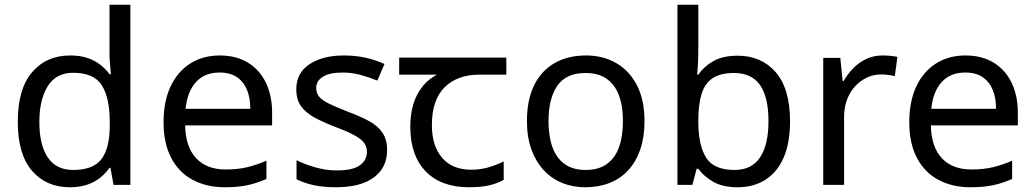

<svg xmlns="http://www.w3.org/2000/svg" viewBox="-20 -780 4365 810"><path d="M275 10Q175 10 115 -59.5Q55 -129 55 -267Q55 -405 115.5 -475.5Q176 -546 276 -546Q318 -546 349 -535.5Q380 -525 403 -507Q426 -489 442 -467H448Q447 -480 444.5 -505.5Q442 -531 442 -546V-760H530V0H459L446 -72H442Q426 -49 403 -30.5Q380 -12 348.5 -1Q317 10 275 10ZM289 -63Q374 -63 408.5 -109.5Q443 -156 443 -250V-266Q443 -366 410 -419.5Q377 -473 288 -473Q217 -473 181.5 -416.5Q146 -360 146 -265Q146 -169 181.5 -116Q217 -63 289 -63Z M907 -546Q976 -546 1025.5 -516Q1075 -486 1101.5 -431.5Q1128 -377 1128 -304V-251H761Q763 -160 807.5 -112.5Q852 -65 932 -65Q983 -65 1022.5 -74.5Q1062 -84 1104 -102V-25Q1063 -7 1023 1.5Q983 10 928 10Q852 10 793.5 -21Q735 -52 702.5 -113.5Q670 -175 670 -264Q670 -352 699.5 -415Q729 -478 782.5 -512Q836 -546 907 -546ZM906 -474Q843 -474 806.5 -433.5Q770 -393 763 -321H1036Q1036 -367 1022 -401Q1008 -435 979.5 -454.5Q951 -474 906 -474Z M1613 -148Q1613 -96 1587 -61Q1561 -26 1513 -8Q1465 10 1399 10Q1343 10 1302.5 1Q1262 -8 1231 -24V-104Q1263 -88 1308.5 -74.5Q1354 -61 1401 -61Q1468 -61 1498 -82.5Q1528 -104 1528 -140Q1528 -160 1517 -176Q1506 -192 1477.5 -208Q1449 -224 1396 -244Q1344 -264 1307 -284Q1270 -304 1250 -332Q1230 -360 1230 -404Q1230 -472 1285.5 -509Q1341 -546 1431 -546Q1480 -546 1522.5 -536.5Q1565 -527 1602 -510L1572 -440Q1538 -454 1501 -464Q1464 -474 1425 -474Q1371 -474 1342.5 -456.5Q1314 -439 1314 -409Q1314 -387 1327 -371.5Q1340 -356 1370.5 -341.5Q1401 -327 1452 -307Q1503 -288 1539 -268Q1575 -248 1594 -219.5Q1613 -191 1613 -148Z M1959 10Q1841 10 1776 -57Q1711 -124 1711 -245Q1711 -325 1740 -380.5Q1769 -436 1823 -465H1664V-537H2116V-465H2003Q1909 -465 1855.5 -411.5Q1802 -358 1802 -252Q1802 -165 1845 -114.5Q1888 -64 1968 -64Q2005 -64 2039 -73.5Q2073 -83 2105 -99V-21Q2076 -5 2041 2.5Q2006 10 1959 10Z M2699 -269Q2699 -202 2681.5 -150.5Q2664 -99 2631.5 -63Q2599 -27 2552.5 -8.5Q2506 10 2449 10Q2396 10 2351 -8.5Q2306 -27 2273 -63Q2240 -99 2221.5 -150.5Q2203 -202 2203 -269Q2203 -358 2233 -419.5Q2263 -481 2319 -513.5Q2375 -546 2452 -546Q2525 -546 2580.5 -513.5Q2636 -481 2667.5 -419.5Q2699 -358 2699 -269ZM2294 -269Q2294 -206 2310.5 -159.5Q2327 -113 2362 -88Q2397 -63 2451 -63Q2505 -63 2540 -88Q2575 -113 2591.5 -159.5Q2608 -206 2608 -269Q2608 -333 2591 -378Q2574 -423 2539.5 -447.5Q2505 -472 2450 -472Q2368 -472 2331 -418Q2294 -364 2294 -269Z M2926 -575Q2926 -541 2924.5 -511.5Q2923 -482 2921 -465H2926Q2949 -499 2989 -522Q3029 -545 3092 -545Q3192 -545 3252.5 -475.5Q3313 -406 3313 -268Q3313 -176 3285.5 -114Q3258 -52 3208 -21Q3158 10 3092 10Q3029 10 2989 -13Q2949 -36 2926 -68H2919L2901 0H2838V-760H2926ZM3077 -472Q3020 -472 2987 -450.5Q2954 -429 2940 -384.5Q2926 -340 2926 -271V-267Q2926 -168 2958.5 -115.5Q2991 -63 3079 -63Q3151 -63 3186.5 -116Q3222 -169 3222 -269Q3222 -370 3186.5 -421Q3151 -472 3077 -472Z M3703 -546Q3718 -546 3735.5 -544.5Q3753 -543 3766 -540L3755 -459Q3742 -462 3726.5 -464Q3711 -466 3697 -466Q3666 -466 3638 -453Q3610 -440 3588 -416.5Q3566 -393 3553.5 -360Q3541 -327 3541 -286V0H3453V-536H3525L3535 -438H3539Q3556 -468 3580 -492.5Q3604 -517 3635 -531.5Q3666 -546 3703 -546Z M4053 -546Q4122 -546 4171.5 -516Q4221 -486 4247.5 -431.5Q4274 -377 4274 -304V-251H3907Q3909 -160 3953.5 -112.5Q3998 -65 4078 -65Q4129 -65 4168.5 -74.5Q4208 -84 4250 -102V-25Q4209 -7 4169 1.5Q4129 10 4074 10Q3998 10 3939.5 -21Q3881 -52 3848.5 -113.5Q3816 -175 3816 -264Q3816 -352 3845.5 -415Q3875 -478 3928.5 -512Q3982 -546 4053 -546ZM4052 -474Q3989 -474 3952.5 -433.5Q3916 -393 3909 -321H4182Q4182 -367 4168 -401Q4154 -435 4125.5 -454.5Q4097 -474 4052 -474Z"/></svg>

Font: ubangla25
Style: Book
Weight: 400
Designer: Jelle Bosma - Monotype Design Team
Foundry: Monotype Imaging Inc.
Version: Version 2.003